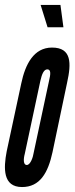

<svg xmlns="http://www.w3.org/2000/svg" viewBox="-27 -747 301 775"><path d="M137 -727 165 -637H229L217 -727ZM244 -414C261 -491 263 -555 183 -555C109 -555 75 -487 59 -411L0 -136C-13 -68 -16 8 62 8C134 8 167 -49 185 -133ZM108 -126C107 -117 97 -81 81 -81C67 -81 67 -104 73 -126L136 -421C142 -448 150 -467 164 -467C180 -467 177 -446 171 -421Z"/></svg>

Font: League Gothic Condensed Italic
Style: Regular
Weight: 400
Width: 3
Designer: Tyler Finck
Foundry: The League of Moveable Type
Version: Version 1.001;PS 001.001;hotconv 1.0.56;makeotf.lib2.0.21325